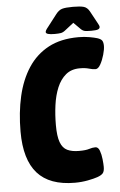

<svg xmlns="http://www.w3.org/2000/svg" viewBox="-59 -901 593 950"><g transform="rotate(-5 238.0 -426.0)"><path d="M274 8Q149 8 88.5 -60Q28 -128 28 -267Q28 -362 46.5 -442.5Q65 -523 104 -582.5Q143 -642 204.5 -675Q266 -708 354 -708Q383 -708 408 -703.5Q433 -699 446 -695Q465 -689 470.5 -680Q476 -671 476 -654Q476 -637 468.5 -610.5Q461 -584 449.5 -563.5Q438 -543 425 -543Q411 -543 392.5 -548.5Q374 -554 347 -554Q305 -554 277.5 -531Q250 -508 234 -469.5Q218 -431 211.5 -383Q205 -335 205 -284Q205 -229 216 -199Q227 -169 250 -158Q273 -147 308 -147Q342 -147 358.5 -152.5Q375 -158 390 -158Q404 -158 411 -139Q418 -120 420.5 -96Q423 -72 423 -58Q423 -36 415 -26.5Q407 -17 387 -10Q370 -4 339 2Q308 8 274 8ZM238 -734Q195 -734 195 -747Q195 -751 198 -756.5Q201 -762 210 -773L254 -830Q269 -850 286 -855Q303 -860 340 -860Q376 -860 393.5 -855Q411 -850 422 -830L453 -773Q463 -756 463 -750Q463 -741 453.5 -737.5Q444 -734 421 -734Q404 -734 391.5 -735.5Q379 -737 369 -747L335 -781L294 -749Q281 -738 269.5 -736Q258 -734 238 -734Z"/></g></svg>

Font: Asap Condensed Condensed ExtraBold
Style: Italic
Weight: 800
Width: 3
Italic angle: -6°
Designer: Pablo Cosgaya
Foundry: Omnibus-Type
Version: Version 3.001; ttfautohint (v1.8.4.7-5d5b)